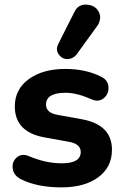

<svg xmlns="http://www.w3.org/2000/svg" viewBox="-20 -799 532 830"><path d="M404 -692 310 -562Q293 -543 270.5 -543.5Q248 -544 234 -563.5Q220 -583 231 -607L302 -748Q318 -781 354 -779Q390 -777 405.5 -750.5Q421 -724 404 -692ZM246 11Q141 11 71 -24Q39 -40 35 -70Q31 -100 52.5 -118.5Q74 -137 105 -124Q178 -93 247 -93Q329 -93 329 -142Q329 -177 278 -186L173 -205Q44 -228 44 -339Q44 -413 104.5 -457Q165 -501 262 -501Q351 -501 418 -467Q447 -453 449 -423Q451 -393 428.5 -374.5Q406 -356 375 -370Q312 -398 264 -398Q179 -398 179 -347Q179 -312 226 -303L331 -284Q464 -261 464 -152Q464 -76 404.5 -32.5Q345 11 246 11Z"/></svg>

Font: Nunito ExtraBold
Style: Regular
Weight: 800
Designer: Vernon Adams
Foundry: Vernon Adams
Version: Version 3.602